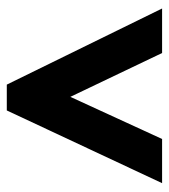

<svg xmlns="http://www.w3.org/2000/svg" viewBox="14 -769 497 565"><g transform="rotate(-90 262.5 -486.5)"><path d="M6 -258H136L260 -528L389 -258H520L296 -715H220Z"/></g></svg>

Font: Noto Sans Myanmar UI Condensed ExtraBold
Style: Regular
Weight: 800
Width: 3
Designer: Monotype Design Team
Foundry: Monotype Imaging Inc.
Version: Version 2.103